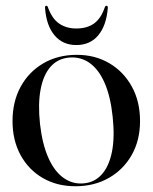

<svg xmlns="http://www.w3.org/2000/svg" viewBox="-20 -637 530 667"><path d="M247 -446.5Q310.5 -446.5 360 -417.2Q409.5 -388 438 -336.2Q466.5 -284.5 466.5 -216.5Q466.5 -149.5 437.5 -98.5Q408.5 -47.5 358 -18.8Q307.5 10 242 10Q178 10 128.8 -18.5Q79.5 -47 51.5 -98.2Q23.5 -149.5 23.5 -216.5Q23.5 -284 51.8 -335.8Q80 -387.5 130.5 -417Q181 -446.5 247 -446.5ZM270.5 0Q308 -3 333.2 -30.8Q358.5 -58.5 368.8 -109Q379 -159.5 371.5 -230.5Q364 -302.5 343.2 -349.5Q322.5 -396.5 291 -418.5Q259.5 -440.5 220 -437Q180.5 -433.5 155.5 -405Q130.5 -376.5 121 -326Q111.5 -275.5 119 -206Q127 -136 148 -88.8Q169 -41.5 200.8 -19Q232.5 3.5 270.5 0ZM245 -538Q282.5 -538 306.8 -555.5Q331 -573 344 -611.5Q346 -617 350 -617Q352 -617 353.5 -615Q355 -613 354.5 -609Q349.5 -548 321.2 -514.2Q293 -480.5 245 -480.5Q198 -480.5 169.5 -514.2Q141 -548 136.5 -609Q136 -613 137.2 -615Q138.5 -617 141 -617Q145 -617 146.5 -611.5Q161 -571.5 186 -554.8Q211 -538 245 -538Z"/></svg>

Font: Fraunces 96pt
Style: Regular
Weight: 400
Version: Version 1.000;[b76b70a41]